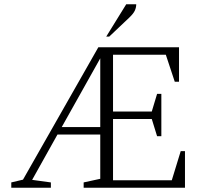

<svg xmlns="http://www.w3.org/2000/svg" viewBox="-20 -882 959 902"><path d="M442 -660H821V-498H801L759 -625H511V-358H693L718 -441H738V-242H718L693 -323H511V-35H787L829 -172H849V0H373V-25L451 -42V-250H250L131 -37L219 -25V0H33V-25L88 -38ZM270 -285H451V-608ZM479 -710 573 -862H620Q620 -847 613.5 -832.5Q607 -818 587 -799L493 -710Z"/></svg>

Font: Spectral SC ExtraLight
Style: Regular
Weight: 275
Designer: Jean-Baptiste Levee
Foundry: Production Type
Version: Version 2.001